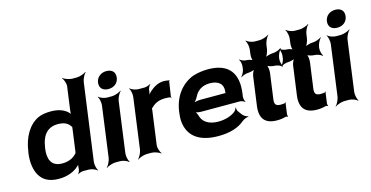

<svg xmlns="http://www.w3.org/2000/svg" viewBox="-80 -1157 3021 1564"><g transform="rotate(-15 1431.0 -375.0)"><path d="M422 13 424 15C431 8 454 0 466 0H514C538 0 573 14 584 26L587 24C577 11 568 -26 571 -50L660 -700C663 -724 682 -761 696 -774L694 -776C679 -764 641 -750 617 -750H577C553 -750 514 -764 500 -776L497 -774C510 -761 523 -724 520 -700L493 -502C491 -489 491 -472 494 -464L498 -465C495 -474 482 -488 472 -497C441 -522 399 -538 338 -538C297 -538 259 -532 230 -519C147 -479 93 -387 77 -268L75 -258C64 -179 75 -112 103 -66C129 -24 174 10 261 10C329 10 377 -9 416 -37C429 -47 446 -63 450 -73L446 -74C441 -65 438 -46 438 -32C439 -19 430 5 422 13ZM473 -356 448 -172C448 -170 444 -156 445 -155L450 -159C449 -160 439 -152 438 -150C413 -123 375 -104 321 -104C222 -104 205 -178 216 -258L218 -268C229 -348 266 -423 366 -423C420 -423 452 -405 469 -377C470 -376 478 -368 479 -369L475 -373C474 -372 473 -358 473 -356Z M837 -50 895 -478C898 -502 918 -539 932 -552L930 -554C915 -542 876 -528 852 -528H811C787 -528 752 -542 741 -554L739 -552C749 -539 757 -502 754 -478L696 -50C693 -26 674 11 660 24L661 26C676 14 715 0 739 0H780C804 0 839 14 850 26L853 24C843 11 834 -26 837 -50ZM840 -592C887 -592 923 -619 929 -665C935 -711 907 -738 860 -738C814 -738 777 -709 771 -665C765 -619 794 -592 840 -592Z M1318 -391 1320 -393C1318 -395 1314 -399 1315 -403L1334 -527C1334 -529 1338 -532 1339 -533L1337 -536C1336 -535 1333 -533 1331 -533C1320 -536 1304 -538 1292 -538C1244 -538 1205 -515 1171 -485C1159 -474 1148 -458 1144 -449L1146 -448C1151 -457 1155 -475 1156 -488L1157 -497C1158 -511 1169 -534 1179 -542L1178 -545C1167 -537 1142 -528 1127 -528H1075C1051 -528 1016 -542 1005 -554L1003 -552C1013 -539 1021 -502 1018 -478L960 -50C957 -26 938 11 924 24L925 26C940 14 979 0 1003 0H1044C1068 0 1106 14 1120 26L1123 24C1110 11 1098 -26 1101 -50L1140 -334C1140 -337 1142 -350 1140 -351L1138 -348C1139 -347 1150 -354 1151 -356C1179 -385 1216 -400 1265 -400C1282 -400 1310 -400 1318 -391Z M1664 -538C1616 -538 1574 -531 1533 -518C1435 -479 1365 -390 1348 -265L1346 -246C1341 -211 1342 -178 1350 -147C1372 -55 1449 10 1608 10C1709 10 1781 -16 1828 -57C1842 -69 1870 -80 1882 -79L1883 -83C1870 -84 1845 -98 1836 -111L1810 -146C1804 -154 1802 -169 1804 -177L1800 -178C1798 -170 1788 -153 1779 -146C1744 -120 1696 -104 1636 -104C1555 -104 1506 -140 1493 -192C1490 -206 1478 -226 1468 -233L1464 -229C1474 -223 1504 -218 1524 -218H1847C1861 -218 1882 -209 1889 -202L1891 -204C1885 -212 1879 -234 1881 -248L1885 -278C1906 -434 1844 -538 1664 -538ZM1753 -326 1752 -320C1752 -317 1750 -311 1752 -310L1755 -312C1754 -314 1747 -314 1743 -314H1543C1522 -314 1487 -308 1474 -301L1478 -297C1491 -305 1509 -328 1517 -344C1538 -389 1579 -424 1647 -424C1723 -424 1761 -387 1753 -326Z M2102 10C2131 10 2154 6 2177 0C2182 -1 2190 1 2193 4L2196 1C2193 -2 2190 -11 2191 -16L2203 -104C2203 -107 2207 -110 2209 -112L2207 -115C2205 -113 2201 -109 2198 -109C2187 -107 2175 -106 2162 -106C2123 -106 2110 -122 2115 -161L2145 -380C2148 -401 2143 -438 2134 -449L2130 -446C2139 -435 2175 -425 2196 -425C2217 -425 2250 -412 2259 -401L2262 -404C2253 -415 2244 -449 2247 -470L2249 -483C2252 -504 2269 -538 2282 -549L2280 -552C2267 -541 2231 -528 2210 -528C2189 -528 2151 -518 2138 -507L2141 -504C2154 -515 2168 -552 2171 -573L2176 -608C2179 -632 2198 -669 2212 -682L2211 -684C2196 -672 2157 -658 2133 -658H2092C2068 -658 2033 -672 2022 -684L2019 -682C2029 -669 2038 -632 2035 -608L2030 -567C2027 -548 2030 -517 2039 -507L2043 -510C2034 -520 2004 -528 1986 -528C1967 -528 1941 -539 1932 -549L1929 -546C1938 -536 1944 -508 1942 -490L1939 -464C1936 -445 1921 -417 1910 -407L1912 -404C1923 -414 1953 -425 1972 -425C1990 -425 2023 -433 2034 -443L2031 -446C2020 -436 2007 -405 2005 -387L1972 -146C1958 -43 2000 10 2102 10Z M2439 10C2468 10 2491 6 2514 0C2519 -1 2527 1 2530 4L2533 1C2530 -2 2527 -11 2528 -16L2540 -104C2540 -107 2544 -110 2546 -112L2544 -115C2542 -113 2538 -109 2535 -109C2524 -107 2512 -106 2499 -106C2460 -106 2447 -122 2452 -161L2482 -380C2485 -401 2480 -438 2471 -449L2467 -446C2476 -435 2512 -425 2533 -425C2554 -425 2587 -412 2596 -401L2599 -404C2590 -415 2581 -449 2584 -470L2586 -483C2589 -504 2606 -538 2619 -549L2617 -552C2604 -541 2568 -528 2547 -528C2526 -528 2488 -518 2475 -507L2478 -504C2491 -515 2505 -552 2508 -573L2513 -608C2516 -632 2535 -669 2549 -682L2548 -684C2533 -672 2494 -658 2470 -658H2429C2405 -658 2370 -672 2359 -684L2356 -682C2366 -669 2375 -632 2372 -608L2367 -567C2364 -548 2367 -517 2376 -507L2380 -510C2371 -520 2341 -528 2323 -528C2304 -528 2278 -539 2269 -549L2266 -546C2275 -536 2281 -508 2279 -490L2276 -464C2273 -445 2258 -417 2247 -407L2249 -404C2260 -414 2290 -425 2309 -425C2327 -425 2360 -433 2371 -443L2368 -446C2357 -436 2344 -405 2342 -387L2309 -146C2295 -43 2337 10 2439 10Z M2767 -50 2825 -478C2828 -502 2848 -539 2862 -552L2860 -554C2845 -542 2806 -528 2782 -528H2741C2717 -528 2682 -542 2671 -554L2669 -552C2679 -539 2687 -502 2684 -478L2626 -50C2623 -26 2604 11 2590 24L2591 26C2606 14 2645 0 2669 0H2710C2734 0 2769 14 2780 26L2783 24C2773 11 2764 -26 2767 -50ZM2770 -592C2817 -592 2853 -619 2859 -665C2865 -711 2837 -738 2790 -738C2744 -738 2707 -709 2701 -665C2695 -619 2724 -592 2770 -592Z"/></g></svg>

Font: Asimov
Style: EdgeWideIt
Weight: 500
Designer: Google
Version: Version 2.000980: 2014